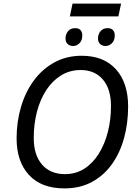

<svg xmlns="http://www.w3.org/2000/svg" viewBox="-20 -1034 761 1064"><path d="M367 -943 382 -1014H651L636 -943ZM386 -779Q367 -779 355 -790Q343 -801 343 -821Q343 -844 357 -861Q371 -878 396 -878Q417 -878 426.5 -867Q436 -856 436 -838Q436 -810 420.5 -794.5Q405 -779 386 -779ZM565 -779Q547 -779 535 -790Q523 -801 523 -821Q523 -844 537 -861Q551 -878 576 -878Q596 -878 606 -867Q616 -856 616 -838Q616 -810 600 -794.5Q584 -779 565 -779ZM337 10Q209 10 140.5 -64.5Q72 -139 72 -267Q72 -359 96.5 -442Q121 -525 168 -588.5Q215 -652 282 -688.5Q349 -725 433 -725Q555 -725 622.5 -650Q690 -575 690 -444Q690 -351 667.5 -269Q645 -187 600.5 -124.5Q556 -62 490 -26Q424 10 337 10ZM340 -69Q400 -69 447 -99Q494 -129 527 -181.5Q560 -234 577.5 -302Q595 -370 595 -446Q595 -541 550 -593.5Q505 -646 427 -646Q367 -646 319 -616.5Q271 -587 237 -535.5Q203 -484 185 -415.5Q167 -347 167 -269Q167 -175 213 -122Q259 -69 340 -69Z"/></svg>

Font: Noto Sans
Style: Italic
Weight: 400
Italic angle: -12°
Designer: Monotype Design Team
Foundry: Monotype Imaging Inc.
Version: Version 2.013; ttfautohint (v1.8.4.7-5d5b)